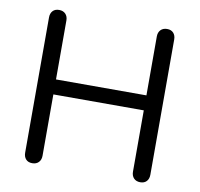

<svg xmlns="http://www.w3.org/2000/svg" viewBox="-79 -794 917 882"><g transform="rotate(10 379.0 -352.5)"><path d="M670.9 -668V-37.1Q670.9 -18.1 660.4 -6.6Q649.9 4.9 630.9 4.9Q611.8 4.9 600.8 -6.6Q589.8 -18.1 589.8 -37.1V-323.2H168V-37.1Q168 -18.1 157 -6.6Q146 4.9 127 4.9Q107.9 4.9 97.4 -6.6Q86.9 -18.1 86.9 -37.1V-668Q86.9 -687 97.4 -698.5Q107.9 -710 127 -710Q146 -710 157 -698.5Q168 -687 168 -668V-393.1H589.8V-668Q589.8 -687 600.8 -698.5Q611.8 -710 630.9 -710Q649.9 -710 660.4 -698.5Q670.9 -687 670.9 -668Z"/></g></svg>

Font: Nunito-Regular
Style: Regular
Weight: 400
Designer: Vernon Adams
Foundry: newtypography
Version: Version 3.000